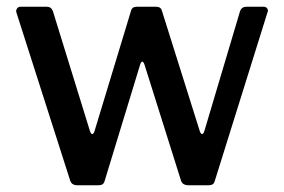

<svg xmlns="http://www.w3.org/2000/svg" viewBox="-20 -550 843 570"><path d="M774 -513 618 -14Q616 -6 611.5 -3Q607 0 599 0H540Q521 0 517 -15L409 -358Q406 -367 402 -367Q399 -367 396 -358L291 -14Q289 -6 284.5 -3Q280 0 272 0H210Q192 0 188 -15L29 -512Q28 -514 28 -517Q28 -522 31.5 -526Q35 -530 41 -530H119Q132 -530 137 -517L247 -161Q250 -152 254 -152Q258 -152 261 -162L369 -518Q372 -530 386 -530H444Q458 -530 461 -517L573 -161Q576 -152 580 -152Q584 -152 587 -162L693 -518Q698 -530 712 -530H763Q770 -530 773.5 -524.5Q777 -519 774 -513Z"/></svg>

Font: Libre Franklin Medium
Style: Regular
Weight: 500
Designer: Pablo Impallari, Rodrigo Fuenzalida
Foundry: Impallari Type
Version: Version 1.002; ttfautohint (v1.5)